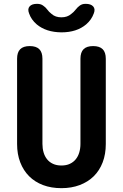

<svg xmlns="http://www.w3.org/2000/svg" viewBox="-20 -970 640 1000"><path d="M69 -664Q69 -697.5 85.2 -713.7Q101.5 -730 135 -730Q168.5 -730 184.8 -713.7Q201 -697.5 201 -664V-220.5Q201 -196.8 207 -176.3Q212.9 -155.8 225.1 -140.6Q237.3 -125.3 256 -116.7Q274.6 -108 300 -108Q325.4 -108 344 -116.8Q362.7 -125.6 374.9 -140.9Q387.1 -156.1 393 -176.6Q399 -197.1 399 -220.5V-664Q399 -697.5 415.2 -713.7Q431.5 -730 465 -730Q498.5 -730 514.8 -713.7Q531 -697.5 531 -664V-219.8Q531 -167 514.7 -124.4Q498.4 -81.8 468.3 -52.1Q438.1 -22.4 395.3 -6.2Q352.4 10 300 10Q246.9 10 204.4 -6Q161.9 -22 131.9 -51.9Q101.9 -81.8 85.4 -124.6Q69 -167.3 69 -219.8ZM131.4 -900.3Q122.5 -922.9 134 -936.4Q145.5 -950 172.9 -950Q183.2 -950 190.8 -947.7Q198.5 -945.4 204.2 -941.1Q217 -932.8 225.9 -920.5Q234.7 -908.1 249 -897.1Q268.5 -879.8 299.7 -879.8Q330.9 -879.8 350.7 -897.1Q364.3 -907.1 373.3 -919Q382.3 -930.8 393.1 -939.1Q399.8 -944.4 407.3 -947.2Q414.8 -950 426.1 -950Q453.5 -950 465.5 -936.4Q477.5 -922.9 468.6 -900.3Q456.8 -867 428.6 -842.9Q379.7 -801.5 300 -801.5Q220.3 -802.2 171.4 -842.9Q142.5 -867.7 131.4 -900.3Z"/></svg>

Font: Maple Mono
Style: Regular
Weight: 400
Monospace: yes
Designer: subframe7536
Version: Version 7.300